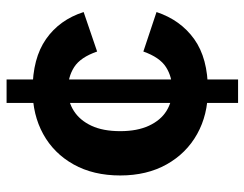

<svg xmlns="http://www.w3.org/2000/svg" viewBox="-102 -604 761 598"><g transform="rotate(-90 279.0 -304.5)"><path d="M418 -383Q400 -435 369.5 -454.5Q339 -474 298 -474Q262 -474 233 -455.5Q204 -437 187 -401Q170 -365 170 -311Q170 -258 187 -221.5Q204 -185 233 -167Q262 -149 298 -149Q339 -149 369.5 -168.5Q400 -188 418 -239L541 -198Q516 -123 456.5 -80.5Q397 -38 298 -38Q221 -38 161 -71.5Q101 -105 66.5 -166.5Q32 -228 32 -311Q32 -395 66.5 -456.5Q101 -518 161 -551Q221 -584 298 -584Q397 -584 457 -542Q517 -500 541 -425ZM258 56V-665H331V56Z"/></g></svg>

Font: TikTok Sans 24pt
Style: Bold
Weight: 700
Version: Version 4.000